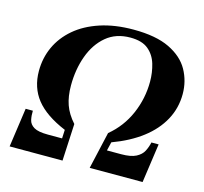

<svg xmlns="http://www.w3.org/2000/svg" viewBox="-100 -791 955 901"><g transform="rotate(15 378.0 -340.0)"><path d="M536 -100Q583 -100 608 -113Q633 -126 643.5 -146.5Q654 -167 659 -190H694L667 0H410L451 -180Q514 -232 546.5 -307Q579 -382 579 -464Q579 -508 567 -548.5Q555 -589 524.5 -614.5Q494 -640 437 -640Q367 -640 320 -600.5Q273 -561 249 -495Q225 -429 225 -351Q225 -298 239 -258Q253 -218 287 -180L278 0H21L48 -190H83Q82 -167 86.5 -146Q91 -125 112 -112.5Q133 -100 180 -100H249L251 -142Q153 -183 107.5 -240Q62 -297 62 -378Q62 -441 87 -495.5Q112 -550 160.5 -591.5Q209 -633 280 -656.5Q351 -680 442 -680Q551 -680 617 -648Q683 -616 712.5 -563Q742 -510 742 -447Q742 -379 710.5 -321Q679 -263 620 -218Q561 -173 477 -142L467 -100Z"/></g></svg>

Font: Brygada 1918
Style: Bold Italic
Weight: 700
Italic angle: -8°
Designer: Mateusz Machalski | Borys Kosmynka | Przemek Hoffer
Foundry: NIEPODLEGLA 2018
Version: Version 3.006